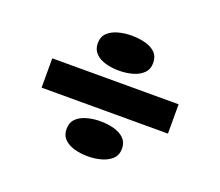

<svg xmlns="http://www.w3.org/2000/svg" viewBox="-102 -707 1002 874"><g transform="rotate(20 399.5 -269.5)"><path d="M93 -199V-341H705V-199ZM397 23Q362 23 331.5 14.5Q301 6 282.5 -12.5Q264 -31 264 -61Q264 -93 283 -111.5Q302 -130 333 -138.5Q364 -147 397 -147Q433 -147 464 -138.5Q495 -130 513.5 -111.5Q532 -93 532 -63Q532 -31 512 -12.5Q492 6 461.5 14.5Q431 23 397 23ZM397 -392Q362 -392 331.5 -400.5Q301 -409 282.5 -428Q264 -447 264 -477Q264 -508 283 -526.5Q302 -545 333 -553.5Q364 -562 397 -562Q433 -562 464 -554Q495 -546 513.5 -527.5Q532 -509 532 -478Q532 -447 512.5 -428Q493 -409 462 -400.5Q431 -392 397 -392Z"/></g></svg>

Font: Lexend Peta
Style: Bold
Weight: 700
Designer: Bonnie Shaver-Troup, Thomas Jockin
Foundry: Lexend
Version: Version 1.007